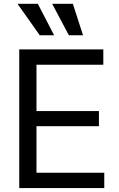

<svg xmlns="http://www.w3.org/2000/svg" viewBox="-20 -959 607 979"><path d="M78.1 -707H506.8V-628.9H166V-392.6H484.4V-315.4H166V-78.1H511.7V0H78.1ZM69.3 -939.5H172.9L255.9 -779.3H182.6ZM246.1 -939.5H351.6L403.3 -779.3H331.1Z"/></svg>

Font: Pretendard
Style: Regular
Weight: 400
Designer: Base glyphs from Inter by Rasmus Andersson; Hangeul glyphs from Noto Sans CJK(Source Han Sans) by Jang Soo-young and Kan
Foundry: Kil Hyung-jin
Version: Version 1.309